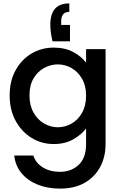

<svg xmlns="http://www.w3.org/2000/svg" viewBox="-20 -841 718 1133"><path d="M290 -597Q283 -625 280 -649.5Q277 -674 277 -696Q277 -821 389 -821V-771Q341 -771 341 -715V-694H393V-597ZM297 -560Q365 -560 414 -533Q463 -506 488 -471V-551H603V9Q603 84 571.5 143.5Q540 203 480 237.5Q420 272 334 272Q261 272 202.5 248.5Q144 225 107.5 181.5Q71 138 64 77H177Q190 120 232.5 146.5Q275 173 334 173Q400 173 444 132Q488 91 488 9V-83Q462 -48 413.5 -19.5Q365 9 297 9Q225 9 166 -27.5Q107 -64 72 -128.5Q37 -193 37 -278Q37 -363 72 -426.5Q107 -490 166 -525Q225 -560 297 -560ZM488 -276Q488 -335 464 -376.5Q440 -418 402 -439.5Q364 -461 321 -461Q279 -461 240.5 -440Q202 -419 178 -378.5Q154 -338 154 -278Q154 -219 178 -176.5Q202 -134 240.5 -112Q279 -90 321 -90Q364 -90 402 -111.5Q440 -133 464 -175Q488 -217 488 -276Z"/></svg>

Font: Poppins Medium
Style: Regular
Weight: 500
Designer: Ninad Kale (Devanagari), Jonny Pinhorn (Latin)
Version: Version 5.002